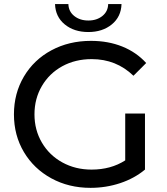

<svg xmlns="http://www.w3.org/2000/svg" viewBox="-20 -907 812 935"><path d="M47.9 -350.1Q47.9 -452.1 96.4 -534.2Q145 -616.2 230.5 -662.1Q315.9 -708 422.9 -708Q506.8 -708 575.4 -680.4Q644 -652.8 691.9 -600.1L629.9 -538.1Q545.9 -619.1 426.8 -619.1Q346.7 -619.1 283.4 -584.5Q220.2 -549.8 184.1 -488.3Q147.9 -426.8 147.9 -350.1Q147.9 -273.9 184.1 -212.4Q220.2 -150.9 283.7 -116Q347.2 -81.1 425.8 -81.1Q520 -81.1 589.8 -126V-354H686V-81.1Q634.3 -38.1 565.2 -15.1Q496.1 7.8 420.9 7.8Q314.9 7.8 230 -38.6Q145 -85 96.4 -166.5Q47.9 -248 47.9 -350.1ZM248 -887.2H313Q314 -851.1 341.6 -829.1Q369.1 -807.1 410.2 -807.1Q451.2 -807.1 478.5 -829.1Q505.9 -851.1 506.8 -887.2H571.8Q569.8 -825.2 524.4 -788.1Q479 -751 410.2 -751Q340.8 -751 295.4 -788.1Q250 -825.2 248 -887.2Z"/></svg>

Font: Montserrat Medium
Style: Regular
Weight: 500
Designer: Julieta Ulanovsky
Foundry: Julieta Ulanovsky
Version: Version 7.200